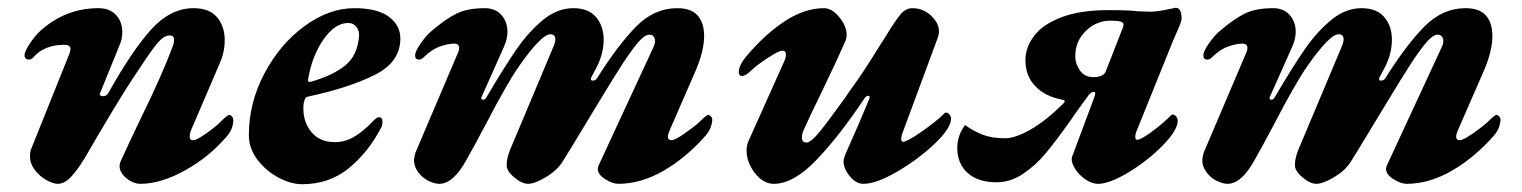

<svg xmlns="http://www.w3.org/2000/svg" viewBox="-20 -458 3907 493"><path d="M57 -57Q57 -69 61 -78L159 -322Q161 -330 161 -332Q161 -343 145 -343Q93 -343 65 -310Q60 -305 54 -305Q50 -305 46.5 -307.5Q43 -310 43 -316Q43 -326 57.5 -347.5Q72 -369 85 -380Q149 -437 233 -437Q262 -437 278 -419.5Q294 -402 294 -376Q294 -357 287 -342L237 -219L236 -216Q236 -214 238.5 -212.5Q241 -211 244 -211Q252 -211 257 -217Q317 -325 367 -381Q417 -437 477 -437Q518 -437 537.5 -413.5Q557 -390 557 -355Q557 -324 544 -295L472 -127Q467 -116 467 -107Q467 -98 476 -98Q485 -98 509 -115Q533 -132 546 -145Q564 -163 569 -163Q572 -163 575.5 -159Q579 -155 579 -150Q579 -128 564 -110Q519 -56 456 -21Q393 14 341 14Q322 14 304.5 -0.5Q287 -15 287 -32Q287 -36 289 -42Q319 -108 341 -153Q397 -267 423 -338Q427 -347 427 -356Q427 -367 415 -367Q401 -367 384.5 -347.5Q368 -328 340 -285L320 -255Q305 -233 267 -170Q229 -107 201 -58Q181 -24 163.5 -5Q146 14 128 14Q117 14 99.5 4.5Q82 -5 69.5 -21.5Q57 -38 57 -57Z M619 -111Q619 -194 659 -269.5Q699 -345 762 -391Q825 -437 890 -437Q949 -437 978.5 -415Q1008 -393 1008 -359Q1008 -298 941 -265Q874 -232 771 -210Q764 -209 762 -201Q760 -195 759.5 -190.5Q759 -186 759 -183Q758 -145 779.5 -119Q801 -93 840 -93Q865 -93 888 -106Q911 -119 936 -145Q947 -157 953 -157Q962 -157 962 -146Q962 -135 959 -131Q926 -67 875.5 -26Q825 15 756 15Q727 15 695 -2Q663 -19 641 -48Q619 -77 619 -111ZM902 -366Q903 -378 895.5 -388.5Q888 -399 874 -399Q840 -399 810.5 -356.5Q781 -314 771 -254V-252Q771 -246 778 -248Q834 -264 866 -289.5Q898 -315 902 -366Z M1043 -48Q1045 -62 1048 -69L1157 -325Q1159 -329 1159 -335Q1159 -346 1146 -346Q1131 -346 1109.5 -338.5Q1088 -331 1067 -310Q1062 -305 1056 -305Q1046 -305 1046 -315Q1045 -325 1060.5 -347Q1076 -369 1090 -380Q1124 -409 1152 -423Q1180 -437 1225 -437Q1252 -437 1267.5 -419.5Q1283 -402 1283 -376Q1283 -358 1274 -338L1217 -210Q1216 -209 1216 -206Q1216 -202 1220 -202Q1226 -202 1229 -208Q1276 -288 1307 -332.5Q1338 -377 1374.5 -407Q1411 -437 1452 -437Q1491 -437 1510.5 -414Q1530 -391 1530 -356Q1530 -316 1507 -276L1498 -259L1497 -255Q1497 -251 1502 -251Q1509 -251 1513 -257Q1567 -343 1613.5 -390Q1660 -437 1719 -437Q1755 -437 1771.5 -418Q1788 -399 1788 -366Q1788 -327 1766 -276L1701 -127Q1695 -114 1695 -107Q1695 -98 1704 -98Q1713 -98 1737.5 -115Q1762 -132 1776 -145Q1794 -163 1799 -163Q1802 -163 1805.5 -159Q1809 -155 1809 -150Q1807 -127 1792 -110Q1743 -54 1684.5 -20Q1626 14 1568 14Q1553 14 1534 2Q1515 -10 1515 -24Q1515 -27 1517 -33L1657 -335Q1662 -345 1662 -352Q1662 -360 1658 -364.5Q1654 -369 1648 -369Q1636 -369 1620.5 -351.5Q1605 -334 1581 -298Q1560 -266 1508 -180Q1435 -59 1424 -42Q1410 -20 1381.5 -3Q1353 14 1336 14Q1320 14 1300 -3Q1280 -20 1281 -35Q1281 -52 1290 -74L1401 -338Q1406 -350 1406 -357Q1406 -370 1393 -370Q1370 -370 1312 -287Q1282 -244 1228 -140Q1194 -76 1178 -48Q1144 14 1108 14Q1096 14 1080.5 6.5Q1065 -1 1054 -15.5Q1043 -30 1043 -48Z M1897 -72Q1897 -84 1902 -96L1993 -299Q1998 -309 1998 -318Q1998 -328 1989 -328Q1980 -328 1951 -309Q1922 -290 1910 -278Q1895 -263 1885 -263Q1877 -263 1877 -273Q1877 -290 1896 -313Q1944 -370 1995 -403.5Q2046 -437 2096 -437Q2116 -437 2135 -414Q2154 -391 2154 -368Q2154 -361 2151 -353Q2130 -305 2089 -220Q2059 -159 2044 -125Q2039 -115 2039 -105Q2039 -92 2051 -92Q2062 -92 2084.5 -119.5Q2107 -147 2150 -207Q2157 -218 2173 -240Q2199 -276 2234 -333L2255 -366Q2280 -407 2293 -422Q2306 -437 2323 -437Q2350 -437 2370.5 -418Q2391 -399 2391 -377Q2391 -372 2389 -364L2296 -113Q2294 -105 2294 -102Q2294 -94 2299 -94Q2309 -94 2346.5 -120Q2384 -146 2404 -166Q2407 -169 2408 -169Q2414 -169 2418 -164Q2422 -159 2422 -153Q2422 -129 2380 -89Q2338 -49 2284 -17.5Q2230 14 2197 14Q2178 14 2162 -5.5Q2146 -25 2146 -44Q2146 -51 2153 -67Q2188 -145 2212 -204L2213 -208Q2213 -212 2209 -212Q2205 -212 2200 -206Q2137 -111 2077.5 -48.5Q2018 14 1967 14Q1940 14 1918.5 -13.5Q1897 -41 1897 -72Z M2733 -56 2789 -206Q2791 -211 2792 -216.5Q2793 -222 2790 -222Q2784 -222 2781 -219.5Q2778 -217 2774 -212Q2770 -207 2769 -205Q2755 -187 2729 -149Q2692 -97 2666 -65.5Q2640 -34 2607.5 -12Q2575 10 2539 10Q2491 10 2464.5 -14Q2438 -38 2438 -78Q2438 -110 2458 -137Q2480 -121 2503.5 -112Q2527 -103 2561 -103Q2587 -103 2626.5 -125.5Q2666 -148 2711 -193Q2718 -200 2708 -202Q2664 -210 2638.5 -236.5Q2613 -263 2613 -304Q2613 -336 2635 -365.5Q2657 -395 2705 -413.5Q2753 -432 2827 -432Q2882 -432 2901 -429L2934 -428Q2949 -428 2971.5 -432.5Q2994 -437 2999 -438Q3014 -438 3014 -410Q3014 -403 3002 -376Q2991 -352 2981 -326L2897 -118Q2895 -110 2895 -107Q2895 -99 2900 -99Q2909 -99 2937 -119.5Q2965 -140 2986 -161Q2989 -164 2990 -164Q2996 -164 3000 -159Q3004 -154 3004 -148Q3004 -124 2966 -85Q2928 -46 2878.5 -16Q2829 14 2800 14Q2783 14 2765.5 1.5Q2748 -11 2738.5 -28Q2729 -45 2733 -56ZM2819 -274 2862 -384Q2865 -390 2865 -395Q2865 -400 2857.5 -402.5Q2850 -405 2832 -405Q2795 -405 2768 -378.5Q2741 -352 2741 -314Q2741 -294 2753 -277Q2765 -260 2787 -260Q2813 -260 2819 -274Z M3067 -48Q3069 -62 3072 -69L3181 -325Q3183 -329 3183 -335Q3183 -346 3170 -346Q3155 -346 3133.5 -338.5Q3112 -331 3091 -310Q3086 -305 3080 -305Q3070 -305 3070 -315Q3069 -325 3084.5 -347Q3100 -369 3114 -380Q3148 -409 3176 -423Q3204 -437 3249 -437Q3276 -437 3291.5 -419.5Q3307 -402 3307 -376Q3307 -358 3298 -338L3241 -210Q3240 -209 3240 -206Q3240 -202 3244 -202Q3250 -202 3253 -208Q3300 -288 3331 -332.5Q3362 -377 3398.5 -407Q3435 -437 3476 -437Q3515 -437 3534.5 -414Q3554 -391 3554 -356Q3554 -316 3531 -276L3522 -259L3521 -255Q3521 -251 3526 -251Q3533 -251 3537 -257Q3591 -343 3637.5 -390Q3684 -437 3743 -437Q3779 -437 3795.5 -418Q3812 -399 3812 -366Q3812 -327 3790 -276L3725 -127Q3719 -114 3719 -107Q3719 -98 3728 -98Q3737 -98 3761.5 -115Q3786 -132 3800 -145Q3818 -163 3823 -163Q3826 -163 3829.5 -159Q3833 -155 3833 -150Q3831 -127 3816 -110Q3767 -54 3708.5 -20Q3650 14 3592 14Q3577 14 3558 2Q3539 -10 3539 -24Q3539 -27 3541 -33L3681 -335Q3686 -345 3686 -352Q3686 -360 3682 -364.5Q3678 -369 3672 -369Q3660 -369 3644.5 -351.5Q3629 -334 3605 -298Q3584 -266 3532 -180Q3459 -59 3448 -42Q3434 -20 3405.5 -3Q3377 14 3360 14Q3344 14 3324 -3Q3304 -20 3305 -35Q3305 -52 3314 -74L3425 -338Q3430 -350 3430 -357Q3430 -370 3417 -370Q3394 -370 3336 -287Q3306 -244 3252 -140Q3218 -76 3202 -48Q3168 14 3132 14Q3120 14 3104.5 6.5Q3089 -1 3078 -15.5Q3067 -30 3067 -48Z"/></svg>

Font: EB Garamond ExtraBold
Style: Italic
Weight: 800
Italic angle: -17.2°
Designer: Georg Duffner and Octavio Pardo
Foundry: Georg Duffner
Version: Version 1.000